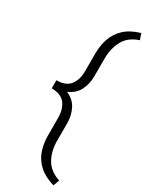

<svg xmlns="http://www.w3.org/2000/svg" viewBox="-249 -825 830 1066"><g transform="rotate(30 165.5 -291.5)"><path d="M325.7 157.7 311 196.8Q248 177.7 212.2 144.3Q176.3 110.8 161.4 66.4Q146.5 22 146.5 -28.8V-139.2Q146.5 -196.8 119.9 -231Q93.3 -265.1 33.7 -265.1V-316.9Q93.3 -316.9 119.9 -350.8Q146.5 -384.8 146.5 -441.9V-552.7Q146.5 -604 161.4 -648.7Q176.3 -693.4 212.2 -727.3Q248 -761.2 311 -779.8L324.2 -741.2Q259.3 -720.2 232.2 -669.9Q205.1 -619.6 205.1 -552.7V-441.9Q205.1 -391.1 184.1 -350.6Q163.1 -310.1 116.7 -291Q163.1 -271.5 184.1 -231Q205.1 -190.4 205.1 -139.2V-28.8Q205.1 37.6 232.9 86.9Q260.7 136.2 325.7 157.7Z"/></g></svg>

Font: Vazirmatn RD FD ExtraLight
Style: Regular
Weight: 200
Designer: Saber Rastikerdar
Foundry: Saber Rastikerdar
Version: Version 33.003